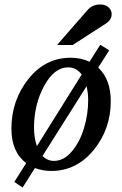

<svg xmlns="http://www.w3.org/2000/svg" viewBox="-20 -752 545 858"><path d="M475 -300Q475 -175 398.5 -81.5Q322 12 209 12Q172 12 136 -1L81 86L44 61L97 -23Q31 -73 31 -177Q31 -303 106.5 -398.5Q182 -494 296 -494Q342 -494 380 -476L428 -552L468 -527L419 -450Q475 -397 475 -300ZM345 -419Q321 -451 285 -451Q222 -451 177 -367.5Q132 -284 132 -182Q132 -135 145 -99ZM374 -304Q374 -336 367 -367L170 -55Q192 -33 221 -33Q266 -33 302 -76.5Q338 -120 356 -181.5Q374 -243 374 -304ZM479 -689Q479 -664 455 -648L305 -551H235L371 -707Q393 -732 428 -732Q452 -732 465.5 -719Q479 -706 479 -689Z"/></svg>

Font: Veleka
Style: Italic
Weight: 400
Italic angle: -12°
Designer: Stefan Peev, Context Ltd, 2016; SIL International, 1997-2014.
Foundry: Stefan Peev, Context Ltd, 2016
Version: Version 1.000